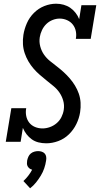

<svg xmlns="http://www.w3.org/2000/svg" viewBox="-20 -763 540 1033"><path d="M229 8Q207 8 187 3Q167 -2 151 -13.5Q135 -25 123 -40.5Q111 -56 103 -75L91 0H11L41 -181H121Q117 -160 121 -139.5Q125 -119 137 -103.5Q149 -88 168 -80Q187 -72 209 -72Q228 -72 248 -79Q268 -86 284.5 -100Q301 -114 310.5 -133Q320 -152 323 -172Q327 -198 320 -222Q313 -246 299.5 -265.5Q286 -285 267.5 -300Q249 -315 230.5 -330Q212 -345 194 -360.5Q176 -376 160.5 -394Q145 -412 133 -432.5Q121 -453 113 -476.5Q105 -500 103.5 -525Q102 -550 106 -576Q111 -607 124.5 -638Q138 -669 162.5 -693.5Q187 -718 218.5 -730.5Q250 -743 282 -743Q303 -743 322.5 -737.5Q342 -732 358 -721Q374 -710 386.5 -694Q399 -678 406 -660L418 -735H498L468 -554H388Q392 -575 388 -595Q384 -615 372 -630.5Q360 -646 341 -654.5Q322 -663 301 -663Q282 -663 263 -655.5Q244 -648 229.5 -634Q215 -620 206 -601Q197 -582 194 -563Q190 -538 196.5 -513.5Q203 -489 216.5 -469.5Q230 -450 248.5 -435Q267 -420 286 -405.5Q305 -391 322.5 -375Q340 -359 355.5 -341Q371 -323 383.5 -302.5Q396 -282 404 -259Q412 -236 413.5 -210.5Q415 -185 411 -159Q406 -127 391 -96Q376 -65 351 -40.5Q326 -16 293.5 -4Q261 8 229 8ZM142 250 106 211Q120 198 132 182.5Q144 167 153 150Q145 148 139 143.5Q133 139 129 132Q125 125 125 117Q125 109 126 101Q128 91 132.5 80.5Q137 70 145.5 63Q154 56 164.5 53Q175 50 185 50Q195 50 204.5 53Q214 56 220.5 63Q227 70 228.5 80.5Q230 91 228 101Q225 122 218 142.5Q211 163 199.5 182Q188 201 174 218.5Q160 236 142 250Z"/></svg>

Font: Iosevka Curly Slab Medium
Style: Italic
Weight: 500
Italic angle: -9°
Monospace: yes
Designer: Belleve Invis
Foundry: Belleve Invis
Version: Version 22.1.2; ttfautohint (v1.8.4)